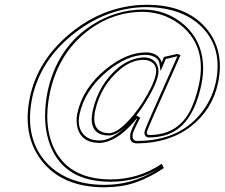

<svg xmlns="http://www.w3.org/2000/svg" viewBox="-20 -631 946 809"><path d="M598.6 -74.2Q597.2 -63.5 607.4 -62Q723.1 -62 776.4 -155.8Q802.7 -203.1 818.4 -274.9Q850.6 -426.8 752.9 -515.6Q679.7 -579.6 582.5 -581.1Q450.7 -581.1 342.8 -495.6Q225.1 -401.4 190.4 -241.2Q160.2 -97.7 211.9 2.9Q276.9 124.5 446.3 125Q564.9 124.5 661.6 59.1L670.4 77.1Q575.2 140.1 491.2 152.8Q457.5 157.7 420.4 158.2Q242.7 158.2 155.3 45.9Q72.3 -62 106.4 -223.1Q138.7 -374.5 270.5 -485.8Q404.3 -598.6 567.4 -609.9Q583.5 -610.8 599.1 -610.8Q762.2 -610.8 846.7 -514.2Q927.7 -420.4 898.9 -282.2Q874.5 -167.5 782.2 -96.7Q690.4 -27.3 556.6 -26.9Q523.9 -26.9 528.8 -63Q529.3 -65.9 529.3 -67.9Q533.2 -85.4 557.6 -130.9L556.2 -131.8Q485.8 -44.4 417.5 -30.8Q408.7 -28.8 401.4 -28.8Q315.9 -28.8 304.2 -105Q300.8 -129.4 305.7 -152.8Q328.6 -260.3 427.7 -340.8Q513.7 -409.7 593.3 -410.2Q638.2 -410.2 655.8 -380.9Q659.7 -373.5 661.1 -367.2L670.9 -391.1L727.1 -403.8L740.7 -398.9L626 -141.1Q600.6 -83 598.6 -74.2ZM636.2 -315.9Q645.5 -359.4 609.4 -374.5Q597.7 -378.9 584.5 -378.9Q542.5 -378.9 498.5 -348.6Q491.7 -343.8 486.3 -338.9Q403.8 -270 380.4 -162.1Q363.3 -71.3 439 -69.8Q478.5 -69.8 541 -144.5Q563 -170.9 581.5 -200.2Q626.5 -271.5 636.2 -315.9ZM588.9 -76.2Q591.3 -86.4 616.7 -145L727.5 -394L678.2 -382.3L656.7 -331.5L651.4 -365.2Q647.5 -388.7 613.8 -397.5Q603 -399.9 593.3 -399.9Q516.1 -399.9 431.2 -330.1Q337.4 -251.5 315.4 -150.9Q302.7 -91.8 336.4 -60.1Q352.1 -46.4 373.5 -41.5Q386.2 -39.1 401.4 -39.1Q448.2 -39.1 510.3 -97.2Q530.3 -116.2 548.3 -138.2L553.7 -145L571.3 -134.8L566.4 -126.5Q542.5 -81.1 539.1 -65.9Q535.2 -38.1 556.6 -37.1Q744.1 -37.1 838.4 -168.9Q876 -222.2 889.2 -284.2Q918.9 -423.3 834 -513.7Q777.3 -572.8 685.1 -592.3Q643.6 -600.6 599.1 -601.1Q438.5 -601.1 298.8 -495.1Q166 -394 123.5 -250Q119.1 -234.9 116.2 -220.7Q82 -59.1 167 44.4Q227.1 116.7 331.1 139.2Q373.5 147.9 420.4 147.9Q533.7 147.9 630.4 90.3Q641.1 84 652.3 77.1Q559.1 134.8 446.3 134.8Q252.4 134.8 192.4 -16.6Q169.9 -74.2 169.9 -144.5Q170.4 -193.8 180.2 -243.2Q220.2 -432.1 370.6 -527.3Q470.7 -590.3 582.5 -590.8Q681.2 -590.8 755.4 -526.9Q835.4 -456.1 835.9 -343.8Q835.9 -309.1 828.1 -272.9Q790 -92.8 673.8 -60.5Q643.6 -52.2 607.4 -51.8Q594.2 -51.8 589.4 -64.5Q587.9 -70.3 588.9 -76.2ZM646 -314Q635.7 -267.6 589.8 -194.8Q528.3 -98.6 470.2 -68.8Q453.1 -60.1 439 -60.1Q373 -60.1 366.7 -118.2Q366.2 -124 366.2 -128.4Q366.7 -145 370.6 -164.1Q395.5 -276.4 479.5 -346.7Q529.8 -386.2 584.5 -389.2Q628.9 -389.2 643.6 -353.5Q647.9 -342.3 647.9 -330.1Q647.5 -321.8 646 -314Z"/></svg>

Font: Linux Biolinum Outline O
Style: Italic
Weight: 400
Italic angle: -12°
Designer: Philipp H. Poll
Foundry: Philipp H. Poll
Version: Version 0.6.2